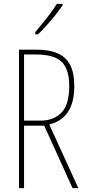

<svg xmlns="http://www.w3.org/2000/svg" viewBox="-20 -970 444 990"><path d="M169 -714Q231 -714 274 -696.5Q317 -679 340 -638Q363 -597 363 -525Q363 -360 234 -328L384 0H354L208 -322H104V0H78V-714ZM166 -689H104V-348H190Q256 -348 296.5 -389Q337 -430 337 -527Q337 -613 298 -651Q259 -689 166 -689ZM303 -943Q287 -919 264.5 -891Q242 -863 219 -837.5Q196 -812 176 -793H162V-805Q196 -845 222 -878Q248 -911 273 -950H303Z"/></svg>

Font: Noto Sans Gujarati ExtraCondensed Thin
Style: Regular
Weight: 100
Width: 2
Designer: Jelle Bosma - Monotype Design Team, Universal Thirst
Foundry: Monotype Imaging Inc.
Version: Version 2.106; ttfautohint (v1.8.4.7-5d5b)